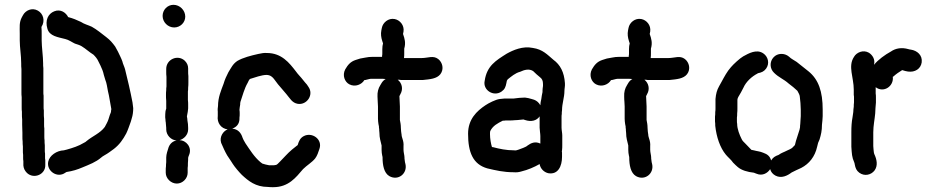

<svg xmlns="http://www.w3.org/2000/svg" viewBox="-20 -725 3904 797"><path d="M251 -8 256 -11C282 -15 301 -21 322 -30C351 -42 378 -52 400 -71C403 -74 408 -77 413 -80C431 -90 436 -95 453 -107C476 -125 490 -145 504 -171C511 -185 517 -204 523 -220L527 -234C531 -246 533 -261 533 -276C532 -283 531 -291 530 -300C521 -347 510 -394 499 -438C496 -449 490 -460 488 -470C484 -482 476 -497 470 -510L458 -532C446 -548 438 -558 421 -571C403 -585 381 -603 361 -614C346 -621 329 -625 316 -634C299 -642 283 -649 263 -654C254 -672 232 -689 205 -678C180 -668 166 -641 177 -605C186 -575 220 -571 251 -563C265 -560 280 -549 291 -544C300 -541 311 -538 319 -533C337 -522 350 -509 368 -498C376 -490 384 -481 389 -469L397 -453C403 -440 408 -429 411 -414L417 -394C423 -380 425 -362 428 -347C434 -324 437 -297 442 -273C442 -270 442 -268 441 -266C441 -263 441 -261 440 -258L436 -248C435 -244 433 -238 430 -229C426 -217 420 -208 415 -198C396 -172 364 -160 340 -140C337 -137 333 -134 328 -132C307 -119 282 -111 257 -104L245 -101C216 -100 185 -80 180 -53C173 -15 218 16 251 -8ZM68 -463C68 -454 68 -445 69 -438V-341C69 -335 69 -329 70 -322V-280C70 -273 70 -267 71 -261V-250C71 -245 71 -238 72 -229V-207C72 -197 73 -183 73 -174V-159C73 -152 73 -144 74 -137C74 -131 74 -124 75 -117V-101C75 -94 75 -88 76 -82V-71C76 -66 76 -61 77 -56V-38C78 -26 83 -16 92 -7C121 20 170 -1 168 -41V-61C167 -64 167 -68 167 -71V-88C166 -92 166 -96 166 -101V-122C165 -129 165 -135 165 -142C164 -148 164 -154 164 -159V-192C163 -197 163 -202 163 -207V-232C162 -241 162 -247 162 -250V-267C161 -272 161 -276 161 -280V-328C160 -333 160 -337 160 -341V-442C159 -448 159 -455 159 -463C159 -490 153 -531 153 -557V-584C153 -593 153 -603 152 -613C169 -639 159 -669 137 -681C112 -695 86 -681 76 -663L71 -654C59 -632 62 -613 62 -584V-557C62 -528 68 -495 68 -463Z M761 -188V-194C761 -203 760 -217 758 -225C758 -230 757 -236 756 -241V-244C757 -246 757 -247 757 -248C759 -256 760 -265 761 -275V-291C761 -296 761 -302 760 -310V-345C761 -350 761 -355 761 -361C762 -368 762 -375 762 -384V-409C761 -416 761 -423 761 -430V-441C761 -454 756 -464 747 -473C718 -500 670 -479 670 -439V-428C670 -421 670 -413 671 -406V-366C670 -361 670 -356 670 -351C669 -344 669 -337 669 -330C669 -323 669 -315 670 -306V-274C667 -266 666 -258 666 -251C665 -242 666 -234 667 -227C667 -224 667 -221 668 -218C668 -211 670 -201 670 -194V-188C670 -164 690 -143 713 -142C697 -139 686 -129 680 -114C676 -101 670 -85 670 -71V-52C669 -44 669 -38 669 -35C668 -29 668 -23 668 -17V-8C668 16 690 37 714 37C738 37 759 16 759 -8V-28C760 -32 760 -39 760 -48C761 -57 761 -65 761 -70C761 -73 764 -79 765 -82C778 -113 753 -143 725 -143C743 -148 761 -165 761 -188ZM655 -659C655 -633 677 -611 703 -611C728 -611 749 -631 749 -656C749 -682 727 -705 700 -705C675 -705 655 -684 655 -659Z M884 -244C880 -215 898 -191 925 -188C907 -181 890 -158 898 -132C906 -114 913 -97 923 -80L935 -62C938 -57 942 -52 946 -45C955 -31 972 -11 984 1C1011 26 1041 51 1092 51C1099 52 1107 52 1114 52C1178 52 1208 12 1238 -23C1254 -39 1274 -50 1288 -67C1297 -79 1301 -92 1306 -107C1320 -147 1275 -178 1241 -160C1226 -152 1221 -140 1216 -124V-123C1215 -122 1214 -121 1212 -120C1206 -115 1199 -110 1192 -104C1173 -88 1160 -72 1143 -55L1132 -44C1128 -42 1128 -40 1123 -40C1120 -39 1117 -39 1114 -39H1097C1086 -41 1078 -43 1069 -46C1067 -48 1064 -50 1061 -52C1035 -74 1018 -102 999 -130L991 -144C989 -148 988 -151 987 -153C981 -173 968 -189 944 -191C963 -198 973 -211 974 -230V-236C975 -242 975 -248 975 -253C975 -258 975 -264 974 -269C974 -275 976 -283 977 -291C977 -294 977 -298 978 -302C987 -328 994 -357 1008 -381C1010 -385 1015 -398 1020 -398C1036 -403 1067 -414 1086 -414C1102 -414 1112 -405 1119 -395C1124 -389 1129 -382 1134 -375C1146 -360 1158 -348 1169 -334C1183 -318 1192 -298 1216 -294C1254 -288 1284 -332 1260 -365L1254 -374C1249 -380 1243 -386 1238 -393C1229 -405 1217 -416 1208 -429C1181 -464 1149 -505 1088 -505C1077 -506 1065 -504 1052 -501C1021 -494 989 -486 965 -472C946 -459 940 -444 928 -425C920 -410 913 -394 908 -377C898 -350 885 -321 885 -285C884 -278 883 -270 884 -262Z M1549 -283V-232C1549 -225 1550 -217 1551 -210L1553 -200C1553 -197 1553 -193 1554 -189C1554 -186 1554 -181 1555 -174C1555 -152 1560 -139 1564 -121V-103C1564 -95 1565 -86 1567 -77C1568 -75 1568 -73 1568 -72C1568 -39 1574 -7 1596 6C1633 27 1672 -5 1663 -44C1662 -49 1660 -54 1660 -60C1659 -65 1659 -69 1659 -72C1659 -80 1655 -93 1655 -103V-118C1656 -129 1654 -139 1651 -148C1649 -155 1647 -160 1647 -166C1646 -170 1646 -175 1645 -180C1645 -183 1644 -192 1644 -195C1644 -207 1642 -217 1640 -227V-283C1640 -299 1638 -309 1638 -326L1642 -334C1655 -356 1648 -381 1631 -394C1636 -394 1640 -394 1644 -393H1736C1765 -396 1793 -398 1808 -417C1824 -438 1817 -466 1799 -480C1778 -496 1757 -484 1730 -484H1657C1658 -491 1658 -498 1658 -505V-523C1665 -547 1660 -564 1653 -584L1655 -594C1659 -620 1640 -642 1618 -646C1592 -651 1569 -631 1565 -609L1563 -599C1560 -584 1562 -569 1567 -554L1570 -545C1568 -538 1567 -530 1567 -521V-505C1567 -501 1567 -497 1566 -493V-489H1527C1516 -489 1506 -488 1497 -486L1475 -482C1468 -480 1462 -478 1456 -476C1435 -469 1424 -456 1413 -437C1400 -412 1411 -385 1430 -375C1455 -362 1482 -375 1492 -392C1493 -393 1495 -393 1497 -393L1513 -397C1516 -398 1521 -398 1527 -398H1555C1564 -398 1572 -398 1581 -397C1574 -393 1569 -388 1565 -382L1559 -372C1550 -358 1546 -342 1547 -324C1547 -306 1549 -298 1549 -283Z M2112 -316H2074L2054 -314C2038 -312 2008 -297 1995 -288C1959 -264 1923 -230 1923 -170C1923 -93 1943 -43 2003 -26C2037 -18 2070 -10 2112 -10C2123 -9 2133 -10 2143 -13C2172 -20 2197 -31 2220 -44C2223 -25 2238 -10 2256 -6C2297 1 2313 -36 2313 -74V-92C2312 -94 2312 -97 2313 -101C2314 -108 2314 -116 2314 -124V-163C2314 -172 2311 -186 2311 -195V-238C2311 -243 2311 -247 2312 -252C2312 -257 2312 -262 2313 -267C2313 -296 2323 -320 2323 -348C2323 -357 2326 -367 2325 -380C2322 -425 2306 -456 2277 -477C2252 -498 2233 -520 2192 -526C2150 -535 2110 -517 2083 -502C2039 -474 2001 -452 1992 -390C1983 -351 2029 -322 2062 -345C2075 -354 2079 -364 2082 -380L2084 -390C2085 -391 2085 -391 2085 -392C2086 -394 2087 -395 2088 -396C2102 -407 2119 -422 2139 -427C2156 -435 2176 -441 2193 -430C2201 -422 2213 -411 2222 -404C2230 -398 2234 -390 2234 -376V-368C2233 -361 2232 -355 2232 -349V-343L2229 -328L2227 -314C2225 -306 2223 -296 2223 -288C2217 -299 2208 -307 2197 -311L2187 -314C2178 -317 2168 -319 2159 -320C2147 -320 2124 -318 2112 -316ZM2223 -160V-129C2202 -139 2185 -132 2170 -121C2163 -114 2143 -108 2133 -104C2129 -103 2121 -99 2114 -101C2081 -101 2054 -107 2027 -114C2026 -114 2024 -114 2022 -115C2018 -128 2014 -149 2014 -168C2014 -173 2014 -177 2015 -181C2026 -203 2045 -213 2067 -224C2071 -224 2075 -224 2079 -225H2095C2102 -225 2109 -225 2116 -226C2123 -226 2132 -227 2142 -228C2145 -228 2149 -229 2152 -229H2153C2154 -229 2156 -228 2159 -227C2185 -218 2208 -224 2220 -242V-195C2220 -186 2223 -170 2223 -160Z M2573 -283V-232C2573 -225 2574 -217 2575 -210L2577 -200C2577 -197 2577 -193 2578 -189C2578 -186 2578 -181 2579 -174C2579 -152 2584 -139 2588 -121V-103C2588 -95 2589 -86 2591 -77C2592 -75 2592 -73 2592 -72C2592 -39 2598 -7 2620 6C2657 27 2696 -5 2687 -44C2686 -49 2684 -54 2684 -60C2683 -65 2683 -69 2683 -72C2683 -80 2679 -93 2679 -103V-118C2680 -129 2678 -139 2675 -148C2673 -155 2671 -160 2671 -166C2670 -170 2670 -175 2669 -180C2669 -183 2668 -192 2668 -195C2668 -207 2666 -217 2664 -227V-283C2664 -299 2662 -309 2662 -326L2666 -334C2679 -356 2672 -381 2655 -394C2660 -394 2664 -394 2668 -393H2760C2789 -396 2817 -398 2832 -417C2848 -438 2841 -466 2823 -480C2802 -496 2781 -484 2754 -484H2681C2682 -491 2682 -498 2682 -505V-523C2689 -547 2684 -564 2677 -584L2679 -594C2683 -620 2664 -642 2642 -646C2616 -651 2593 -631 2589 -609L2587 -599C2584 -584 2586 -569 2591 -554L2594 -545C2592 -538 2591 -530 2591 -521V-505C2591 -501 2591 -497 2590 -493V-489H2551C2540 -489 2530 -488 2521 -486L2499 -482C2492 -480 2486 -478 2480 -476C2459 -469 2448 -456 2437 -437C2424 -412 2435 -385 2454 -375C2479 -362 2506 -375 2516 -392C2517 -393 2519 -393 2521 -393L2537 -397C2540 -398 2545 -398 2551 -398H2579C2588 -398 2596 -398 2605 -397C2598 -393 2593 -388 2589 -382L2583 -372C2574 -358 2570 -342 2571 -324C2571 -306 2573 -298 2573 -283Z M3304 -270V-243C3304 -234 3302 -222 3302 -211C3301 -205 3301 -200 3301 -197L3299 -187C3294 -171 3289 -155 3284 -140L3280 -124C3279 -123 3279 -123 3279 -122L3271 -114C3267 -108 3251 -102 3247 -100C3234 -93 3224 -91 3212 -82C3198 -77 3189 -72 3181 -59C3176 -77 3165 -85 3148 -91C3134 -97 3123 -97 3109 -101L3099 -103C3090 -112 3083 -120 3074 -129C3068 -135 3061 -141 3058 -149C3050 -165 3040 -189 3040 -211C3039 -215 3039 -219 3039 -224V-237C3040 -242 3040 -248 3040 -254C3041 -261 3041 -268 3041 -276V-311C3041 -315 3043 -319 3045 -323C3052 -334 3060 -349 3066 -361C3077 -386 3101 -408 3125 -420C3125 -421 3125 -421 3126 -421C3141 -424 3151 -428 3160 -440C3176 -462 3168 -490 3149 -503C3121 -523 3087 -503 3065 -491C3051 -483 3024 -458 3014 -446C2998 -428 2987 -407 2975 -385L2965 -367C2956 -351 2952 -336 2950 -314V-276C2950 -271 2950 -265 2949 -260C2949 -253 2949 -247 2948 -241V-221C2949 -215 2949 -209 2949 -203C2954 -156 2969 -112 2993 -83C3002 -72 3015 -62 3023 -50C3030 -43 3036 -37 3042 -32C3058 -18 3083 -11 3110 -8L3112 -7L3120 -4C3145 7 3167 -7 3177 -23C3180 -11 3188 -2 3199 4C3224 17 3249 4 3266 -9C3279 -16 3291 -21 3306 -28C3339 -45 3363 -75 3372 -116L3376 -132L3382 -146C3388 -166 3392 -182 3392 -207C3393 -218 3395 -232 3395 -243V-270C3395 -345 3378 -395 3336 -429C3321 -440 3302 -457 3287 -468C3274 -477 3265 -480 3255 -490C3236 -506 3207 -505 3191 -487C3174 -469 3175 -440 3193 -423C3213 -403 3233 -397 3254 -378C3266 -369 3280 -358 3290 -348C3293 -342 3300 -331 3300 -324C3302 -308 3304 -287 3304 -270Z M3686 -406C3687 -407 3687 -407 3688 -407C3700 -418 3712 -426 3725 -434C3734 -431 3742 -429 3749 -428C3778 -424 3802 -439 3806 -466C3810 -496 3787 -515 3761 -519C3758 -519 3755 -520 3751 -521C3723 -529 3698 -525 3678 -511C3654 -498 3625 -477 3608 -456C3614 -479 3601 -497 3587 -506C3563 -520 3535 -507 3525 -489C3499 -450 3524 -404 3524 -353V-331C3525 -327 3525 -323 3525 -319V-300C3524 -293 3524 -287 3524 -282C3523 -275 3522 -267 3522 -260L3519 -239C3515 -218 3514 -199 3514 -176V-116C3516 -87 3516 -73 3526 -51C3527 -48 3528 -45 3528 -43C3531 -27 3535 -17 3547 -8C3569 8 3596 1 3610 -17C3625 -37 3620 -63 3609 -86C3608 -90 3607 -93 3607 -96C3606 -101 3606 -109 3605 -119V-176C3605 -203 3611 -231 3613 -254C3613 -270 3615 -282 3616 -299V-319C3616 -326 3616 -332 3615 -337V-363C3648 -338 3691 -367 3686 -406Z"/></svg>

Font: Dictator
Style: Regular
Weight: 500
Version: Version MIL.1277